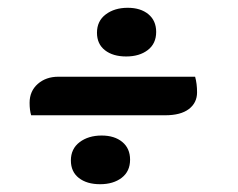

<svg xmlns="http://www.w3.org/2000/svg" viewBox="-20 -487 612 493"><path d="M304 -342Q270 -342 249.5 -358Q229 -374 229 -403Q229 -433 251.5 -450Q274 -467 308 -467Q341 -467 361 -450.5Q381 -434 381 -405Q381 -375 359.5 -358.5Q338 -342 304 -342ZM486 -250Q486 -223 465 -207Q444 -191 404 -191H60Q56 -204 56 -223Q56 -253 77 -271.5Q98 -290 130 -290H481Q486 -272 486 -250ZM237 -14Q203 -14 182.5 -30Q162 -46 162 -75Q162 -105 184.5 -122Q207 -139 241 -139Q274 -139 294 -122.5Q314 -106 314 -77Q314 -47 292.5 -30.5Q271 -14 237 -14Z"/></svg>

Font: Sansita ExtraBold Italic
Style: Regular
Weight: 800
Italic angle: -11°
Designer: Pablo Cosgaya
Foundry: Omnibus-Type
Version: Version 1.006